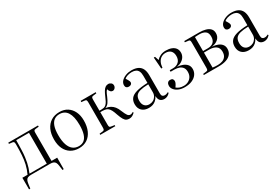

<svg xmlns="http://www.w3.org/2000/svg" viewBox="53 -1435 3609 2496"><g transform="rotate(-30 1857.0 -186.5)"><path d="M518 151 509 86Q505 53 495.5 34.5Q486 16 467.5 8Q449 0 416 0H135Q102 0 83.5 8Q65 16 56 35Q47 54 43 85L34 151H15V-23H93Q123 -87 137.5 -150Q152 -213 156.5 -283.5Q161 -354 161 -439Q161 -465 155.5 -474.5Q150 -484 133 -486L84 -492L85 -510H531V-492L483 -487Q464 -485 458.5 -476.5Q453 -468 453 -446V-23H538L537 148ZM122 -23H382V-486H190Q190 -447 189 -411.5Q188 -376 187 -345Q186 -314 184 -286.5Q182 -259 179 -237Q174 -196 166.5 -161Q159 -126 148.5 -93Q138 -60 122 -23Z M848 14Q778 14 726.5 -18Q675 -50 647.5 -108Q620 -166 620 -246Q620 -332 648.5 -393.5Q677 -455 730.5 -489Q784 -523 858 -523Q926 -523 975.5 -491.5Q1025 -460 1052.5 -403Q1080 -346 1080 -269Q1080 -182 1052 -118.5Q1024 -55 972 -20.5Q920 14 848 14ZM860 -11Q906 -11 938 -35.5Q970 -60 986.5 -112.5Q1003 -165 1003 -246Q1003 -311 992.5 -358Q982 -405 962 -436.5Q942 -468 912.5 -483.5Q883 -499 845 -499Q798 -499 764.5 -475Q731 -451 713.5 -400Q696 -349 696 -268Q696 -180 716 -123Q736 -66 772.5 -38.5Q809 -11 860 -11Z M1606 8Q1582 8 1563 -1.5Q1544 -11 1527.5 -38.5Q1511 -66 1493 -118Q1479 -162 1464.5 -190Q1450 -218 1431.5 -233Q1413 -248 1386 -252Q1369 -255 1352.5 -255Q1336 -255 1319 -255V-67Q1319 -43 1324 -34.5Q1329 -26 1344 -24L1397 -16V0H1171V-17L1222 -23Q1238 -25 1243 -34.5Q1248 -44 1248 -70V-441Q1248 -466 1243 -475.5Q1238 -485 1222 -486L1170 -492L1172 -510H1397V-493L1344 -486Q1329 -484 1324 -475Q1319 -466 1319 -442V-277Q1340 -277 1355.5 -277.5Q1371 -278 1386 -281Q1406 -286 1421 -300.5Q1436 -315 1450 -341Q1464 -367 1479 -404Q1495 -442 1511 -468Q1527 -494 1546 -507.5Q1565 -521 1590 -521Q1613 -521 1630.5 -506.5Q1648 -492 1648 -467Q1648 -453 1641 -440.5Q1634 -428 1623 -420.5Q1612 -413 1599 -413Q1580 -413 1566.5 -427Q1553 -441 1544 -469Q1536 -462 1528.5 -451Q1521 -440 1513.5 -423.5Q1506 -407 1497 -385Q1476 -336 1457 -309Q1438 -282 1406 -270V-268Q1445 -262 1474 -246Q1503 -230 1525 -202.5Q1547 -175 1563 -133Q1587 -74 1603.5 -52.5Q1620 -31 1643 -31Q1655 -31 1664.5 -35.5Q1674 -40 1686 -46L1691 -33Q1672 -14 1651.5 -3Q1631 8 1606 8Z M1896 14Q1832 14 1794.5 -21Q1757 -56 1757 -119Q1757 -170 1783.5 -204Q1810 -238 1871.5 -256Q1933 -274 2040 -278V-383Q2040 -426 2028 -452Q2016 -478 1992 -490Q1968 -502 1932 -502Q1898 -502 1868 -492.5Q1838 -483 1821 -467Q1834 -447 1841.5 -433.5Q1849 -420 1852.5 -411Q1856 -402 1856 -395Q1856 -378 1843 -367Q1830 -356 1808 -356Q1786 -356 1773 -368Q1760 -380 1760 -403Q1760 -438 1786 -465.5Q1812 -493 1853 -508.5Q1894 -524 1938 -524Q2000 -524 2038 -504Q2076 -484 2093.5 -446Q2111 -408 2111 -354V-78Q2111 -50 2123 -38Q2135 -26 2156 -26Q2170 -26 2183 -30Q2196 -34 2208 -41L2214 -29Q2196 -7 2174 3.5Q2152 14 2129 14Q2090 14 2068 -8Q2046 -30 2044 -78Q2027 -44 2004.5 -24Q1982 -4 1955.5 5Q1929 14 1896 14ZM1925 -24Q1956 -24 1982 -38Q2008 -52 2024 -78Q2040 -104 2040 -139V-257Q1964 -255 1918 -243Q1872 -231 1851.5 -204Q1831 -177 1831 -129Q1831 -78 1856.5 -51Q1882 -24 1925 -24Z M2435 14Q2384 14 2345 -2.5Q2306 -19 2284 -46.5Q2262 -74 2262 -104Q2262 -132 2275.5 -148.5Q2289 -165 2314 -165Q2340 -165 2350.5 -152.5Q2361 -140 2361 -121Q2361 -106 2351.5 -86.5Q2342 -67 2325 -44Q2345 -27 2370.5 -17.5Q2396 -8 2433 -8Q2469 -8 2499.5 -23.5Q2530 -39 2548.5 -68.5Q2567 -98 2567 -141Q2567 -180 2550 -204.5Q2533 -229 2502 -241Q2471 -253 2429 -253H2373V-276H2423Q2474 -276 2507.5 -306Q2541 -336 2541 -393Q2541 -444 2514 -471.5Q2487 -499 2438 -499Q2402 -499 2373.5 -482Q2345 -465 2328 -432Q2311 -399 2307 -350H2289L2276 -522H2295L2315 -463Q2336 -488 2371.5 -505.5Q2407 -523 2455 -523Q2502 -523 2538.5 -509.5Q2575 -496 2595 -469Q2615 -442 2615 -402Q2615 -369 2598 -340.5Q2581 -312 2550.5 -293Q2520 -274 2479 -268V-267Q2520 -264 2557 -250Q2594 -236 2617.5 -209.5Q2641 -183 2641 -140Q2641 -97 2616.5 -62Q2592 -27 2546 -6.5Q2500 14 2435 14Z M2726 0V-17L2774 -23Q2792 -25 2797 -34.5Q2802 -44 2802 -68V-442Q2802 -466 2797 -475.5Q2792 -485 2775 -486L2725 -492L2727 -510H2950Q3003 -510 3044.5 -498.5Q3086 -487 3110.5 -461.5Q3135 -436 3135 -393Q3135 -342 3099.5 -308.5Q3064 -275 3004 -267V-266Q3049 -263 3085 -249Q3121 -235 3142 -208.5Q3163 -182 3163 -144Q3163 -96 3136.5 -63.5Q3110 -31 3062 -15.5Q3014 0 2950 0ZM2951 -22Q2989 -22 3020.5 -34Q3052 -46 3070.5 -72.5Q3089 -99 3089 -143Q3089 -200 3051.5 -226Q3014 -252 2953 -252H2873V-27Q2893 -24 2911.5 -23Q2930 -22 2951 -22ZM2873 -275H2946Q3000 -275 3030 -303Q3060 -331 3060 -387Q3060 -443 3027 -465.5Q2994 -488 2939 -488Q2921 -488 2904 -487Q2887 -486 2873 -485Z M3396 14Q3332 14 3294.5 -21Q3257 -56 3257 -119Q3257 -170 3283.5 -204Q3310 -238 3371.5 -256Q3433 -274 3540 -278V-383Q3540 -426 3528 -452Q3516 -478 3492 -490Q3468 -502 3432 -502Q3398 -502 3368 -492.5Q3338 -483 3321 -467Q3334 -447 3341.5 -433.5Q3349 -420 3352.5 -411Q3356 -402 3356 -395Q3356 -378 3343 -367Q3330 -356 3308 -356Q3286 -356 3273 -368Q3260 -380 3260 -403Q3260 -438 3286 -465.5Q3312 -493 3353 -508.5Q3394 -524 3438 -524Q3500 -524 3538 -504Q3576 -484 3593.5 -446Q3611 -408 3611 -354V-78Q3611 -50 3623 -38Q3635 -26 3656 -26Q3670 -26 3683 -30Q3696 -34 3708 -41L3714 -29Q3696 -7 3674 3.5Q3652 14 3629 14Q3590 14 3568 -8Q3546 -30 3544 -78Q3527 -44 3504.5 -24Q3482 -4 3455.5 5Q3429 14 3396 14ZM3425 -24Q3456 -24 3482 -38Q3508 -52 3524 -78Q3540 -104 3540 -139V-257Q3464 -255 3418 -243Q3372 -231 3351.5 -204Q3331 -177 3331 -129Q3331 -78 3356.5 -51Q3382 -24 3425 -24Z"/></g></svg>

Font: Literata 60pt Light
Style: Regular
Weight: 300
Designer: Latin by Veronika Burian and Jose Scaglione. Greek by Irene Vlachou. Cyrillic by Vera Evstafieva.
Foundry: TypeTogether
Version: Version 3.103;gftools[0.9.29]